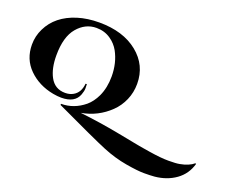

<svg xmlns="http://www.w3.org/2000/svg" viewBox="-152 -984 1885 1550"><g transform="rotate(20 790.0 -209.0)"><path d="M1299 298Q1264 301 1209 301Q1154 301 1052 283.5Q950 266 846.5 223.5Q743 181 389 14V4Q499 4 589 -70Q633 -107 663 -170Q698 -246 698 -343Q698 -459 648 -551Q620 -601 573 -633Q520 -670 450 -670Q355 -670 287.5 -590.5Q220 -511 220 -351Q220 -240 258 -169Q300 -90 389 -90Q429 -90 458 -107Q513 -138 520 -216L531 -217Q532 -205 532 -181Q532 -157 520 -125Q490 -43 373 -43Q342 -43 303 -50Q174 -74 89.5 -157.5Q5 -241 5 -366Q5 -439 37 -504Q103 -640 272 -693Q356 -719 457 -719Q662 -719 787 -618Q912 -517 912 -357Q912 -283 883.5 -217.5Q855 -152 806 -105Q705 -7 564 18Q739 38 902.5 69.5Q1066 101 1100 107.5Q1134 114 1195 123Q1295 139 1360.5 139Q1426 139 1456 133Q1532 119 1573 84L1580 87Q1554 180 1478.5 234Q1403 288 1299 298Z"/></g></svg>

Font: Cinzel Decorative Black
Style: Regular
Weight: 900
Designer: Natanael Gama
Version: Version 1.002;PS 001.002;hotconv 1.0.56;makeotf.lib2.0.21325